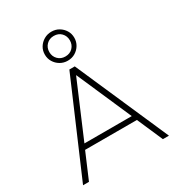

<svg xmlns="http://www.w3.org/2000/svg" viewBox="-224 -1122 1169 1264"><g transform="rotate(-30 360.5 -490.0)"><path d="M34 0 337 -705H378L687 0H641L552 -204L575 -195H138L166 -204L79 0ZM356 -649 177 -228 155 -234H558L542 -228L358 -649ZM358 -760Q327 -760 301.5 -775Q276 -790 261 -815Q246 -840 246 -870Q246 -901 261 -925.5Q276 -950 301.5 -965Q327 -980 358 -980Q390 -980 415 -965Q440 -950 455 -925.5Q470 -901 470 -870Q470 -840 455 -815Q440 -790 415 -775Q390 -760 358 -760ZM358 -792Q393 -792 414.5 -814.5Q436 -837 436 -870Q436 -903 414.5 -925.5Q393 -948 358 -948Q324 -948 302 -925.5Q280 -903 280 -870Q280 -837 302 -814.5Q324 -792 358 -792Z"/></g></svg>

Font: Mulish ExtraLight
Style: Regular
Weight: 200
Designer: Vernon Adams
Foundry: Vernon Adams
Version: Version 3.603